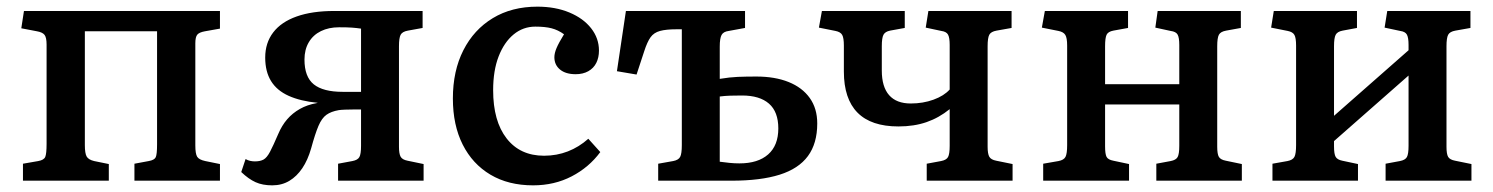

<svg xmlns="http://www.w3.org/2000/svg" viewBox="-20 -543 4486 577"><path d="M49 0V-51L95 -59Q112 -62 116 -71.5Q120 -81 120 -111V-409Q120 -430 114 -438Q108 -446 91 -449L44 -458L52 -510H641V-457L596 -449Q579 -446 573 -439Q567 -432 567 -413V-106Q567 -81 572.5 -72Q578 -63 597 -59L641 -50V0H384V-51L427 -59Q444 -62 448 -70.5Q452 -79 452 -109V-449H235V-107Q235 -82 240.5 -72.5Q246 -63 263 -59L307 -50V0Z M798 14Q769 14 748 4.5Q727 -5 705 -26L718 -65Q725 -61 732 -59.5Q739 -58 746 -58Q762 -58 772 -63.5Q782 -69 791.5 -87Q801 -105 816 -140Q827 -166 843 -184.5Q859 -203 881 -215.5Q903 -228 931 -233L935 -234Q883 -239 847.5 -255Q812 -271 794.5 -299.5Q777 -328 777 -370Q777 -414 801 -445.5Q825 -477 871.5 -493.5Q918 -510 984 -510H1250V-459L1206 -451Q1189 -448 1184 -438.5Q1179 -429 1179 -404V-102Q1179 -81 1184 -72Q1189 -63 1205 -60L1253 -50V0H996V-51L1039 -59Q1055 -62 1060 -71Q1065 -80 1065 -105V-214Q1056 -214 1043 -214Q1030 -214 1017 -213.5Q1004 -213 998 -212Q975 -208 961 -198Q947 -188 937 -164.5Q927 -141 915 -97Q905 -62 888.5 -37.5Q872 -13 849.5 0.5Q827 14 798 14ZM1010 -267H1065V-457Q1051 -459 1037.5 -460Q1024 -461 999 -461Q968 -461 944.5 -449.5Q921 -438 908 -416Q895 -394 895 -364Q895 -312 923 -289.5Q951 -267 1010 -267Z M1582 14Q1508 14 1454 -18Q1400 -50 1370.5 -108.5Q1341 -167 1341 -247Q1341 -330 1372.5 -392Q1404 -454 1461 -488.5Q1518 -523 1595 -523Q1649 -523 1691 -505.5Q1733 -488 1756.5 -458Q1780 -428 1780 -391Q1780 -370 1772 -354Q1764 -338 1748 -329Q1732 -320 1710 -320Q1680 -320 1663 -334Q1646 -348 1646 -371Q1646 -383 1652.5 -398.5Q1659 -414 1675 -440Q1657 -453 1637.5 -458Q1618 -463 1589 -463Q1552 -463 1523.5 -439.5Q1495 -416 1478.5 -373.5Q1462 -331 1462 -272Q1462 -179 1502.5 -127Q1543 -75 1615 -75Q1653 -75 1686.5 -88Q1720 -101 1748 -126L1784 -86Q1750 -40 1698 -13Q1646 14 1582 14Z M1958 0V-51L2003 -59Q2019 -62 2024 -71.5Q2029 -81 2029 -107V-455H2013Q1982 -455 1963.5 -450Q1945 -445 1935 -431Q1925 -417 1916 -389L1893 -319L1834 -329L1861 -510H2219V-459L2170 -450Q2154 -448 2148.5 -438Q2143 -428 2143 -403V-306Q2173 -311 2197.5 -312Q2222 -313 2253 -313Q2309 -313 2350 -296.5Q2391 -280 2413.5 -248.5Q2436 -217 2436 -172Q2436 -112 2408 -74Q2380 -36 2323 -18Q2266 0 2178 0ZM2202 -52Q2258 -52 2288.5 -79Q2319 -106 2319 -157Q2319 -207 2291 -231.5Q2263 -256 2210 -256Q2190 -256 2174.5 -255.5Q2159 -255 2143 -253V-57Q2158 -55 2172.5 -53.5Q2187 -52 2202 -52Z M2765 0V-51L2808 -59Q2824 -62 2829 -71Q2834 -80 2834 -105V-215Q2802 -189 2764.5 -176Q2727 -163 2680 -163Q2598 -163 2557 -204.5Q2516 -246 2516 -328V-406Q2516 -429 2511 -438Q2506 -447 2491 -450L2441 -460L2450 -510H2699V-459L2655 -451Q2640 -448 2635 -438.5Q2630 -429 2630 -404V-331Q2630 -282 2652 -257Q2674 -232 2717 -232Q2754 -232 2785.5 -243.5Q2817 -255 2834 -274V-408Q2834 -430 2829 -439Q2824 -448 2809 -450L2762 -460L2770 -510H3020V-459L2975 -451Q2958 -448 2953 -438.5Q2948 -429 2948 -404V-102Q2948 -81 2953 -72Q2958 -63 2974 -60L3023 -50V0Z M3115 0V-51L3161 -59Q3177 -62 3182 -71.5Q3187 -81 3187 -107V-406Q3187 -429 3181.5 -438Q3176 -447 3161 -450L3111 -460L3120 -510H3370V-459L3326 -451Q3310 -448 3305.5 -438.5Q3301 -429 3301 -404V-290H3524V-408Q3524 -430 3519 -439Q3514 -448 3498 -450L3452 -460L3459 -510H3709V-459L3665 -451Q3648 -448 3643 -438.5Q3638 -429 3638 -404V-102Q3638 -80 3643 -71.5Q3648 -63 3664 -60L3712 -50V0H3455V-51L3498 -59Q3514 -62 3519 -71Q3524 -80 3524 -105V-229H3301V-103Q3301 -80 3305.5 -71.5Q3310 -63 3326 -60L3373 -50V0Z M3804 0V-51L3849 -59Q3865 -62 3870 -71.5Q3875 -81 3875 -107V-406Q3875 -429 3870 -438Q3865 -447 3850 -450L3800 -460L3808 -510H4058V-459L4015 -451Q3999 -448 3994 -438.5Q3989 -429 3989 -404V-195L4213 -392V-408Q4213 -430 4208 -439Q4203 -448 4188 -450L4141 -460L4149 -510H4399V-459L4354 -451Q4337 -448 4332 -438.5Q4327 -429 4327 -404V-102Q4327 -80 4332 -71.5Q4337 -63 4353 -60L4402 -50V0H4144V-51L4187 -59Q4203 -62 4208 -71Q4213 -80 4213 -105V-316L3989 -119V-103Q3989 -80 3994 -71.5Q3999 -63 4014 -60L4061 -50V0Z"/></svg>

Font: Literata 18pt Medium
Style: Regular
Weight: 500
Designer: Latin by Veronika Burian and Jose Scaglione. Greek by Irene Vlachou. Cyrillic by Vera Evstafieva.
Foundry: TypeTogether
Version: Version 3.103;gftools[0.9.29]